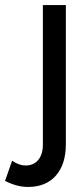

<svg xmlns="http://www.w3.org/2000/svg" viewBox="-25 -725 321 761"><path d="M145 -705H236V-153Q236 -74 196.5 -29Q157 16 86 16Q42 16 -5 -8L23 -88Q51 -69 76 -69Q108 -69 126.5 -91Q145 -113 145 -153Z"/></svg>

Font: Akshar
Style: Regular
Weight: 400
Designer: Tall Chai
Foundry: Tall Chai
Version: Version 1.000